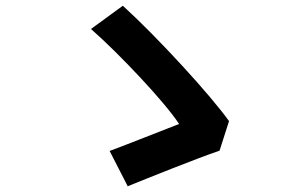

<svg xmlns="http://www.w3.org/2000/svg" viewBox="-20 -684 1040 669"><path d="M745 -159 778 -262C714 -352 531 -552 408 -664L297 -583C393 -499 554 -329 604 -252C547 -230 424 -181 362 -158L425 -35C499 -65 663 -131 745 -159Z"/></svg>

Font: Noto Sans HK
Style: Bold
Weight: 700
Designer: Ryoko NISHIZUKA 西塚涼子 (kana, bopomofo & ideographs); Paul D. Hunt (Latin, Greek & Cyrillic); Sandoll Communications 산돌커뮤니
Foundry: Adobe
Version: Version 2.002;hotconv 1.0.116;makeotfexe 2.5.65601